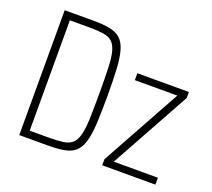

<svg xmlns="http://www.w3.org/2000/svg" viewBox="-117 -841 1099 994"><g transform="rotate(20 432.5 -344.0)"><path d="M79 0V-688H235Q290 -688 327 -681Q364 -674 386.5 -654Q409 -634 420.5 -595.5Q432 -557 435.5 -496Q439 -435 439 -344Q439 -253 435.5 -192Q432 -131 420.5 -92.5Q409 -54 386.5 -34Q364 -14 327 -7Q290 0 235 0ZM122 -40H229Q275 -40 306 -44.5Q337 -49 355 -65Q373 -81 382 -113.5Q391 -146 393 -202Q395 -258 395 -344Q395 -430 393 -486Q391 -542 382 -574.5Q373 -607 355 -623Q337 -639 306 -643.5Q275 -648 229 -648H122ZM536 0V-33L778 -472H544V-510H828V-477L586 -38H829V0Z"/></g></svg>

Font: Saira Condensed ExtraLight
Style: Regular
Weight: 250
Width: 3
Designer: Hector Gatti with collaboration of the Omnibus-Type team
Foundry: Omnibus-Type
Version: Version 1.101